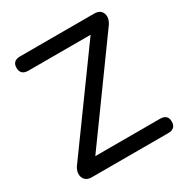

<svg xmlns="http://www.w3.org/2000/svg" viewBox="-164 -834 922 963"><g transform="rotate(-30 297.5 -352.5)"><path d="M92 0Q68 0 55 -14Q42 -28 43 -49.5Q44 -71 62 -94L445 -622H85Q40 -622 40 -664Q40 -705 85 -705H513Q551 -705 560.5 -675.5Q570 -646 543 -611L161 -83H535Q580 -83 580 -42Q580 0 535 0Z"/></g></svg>

Font: Chiron GoRound TC
Style: Regular
Weight: 400
Designer: Ryoko NISHIZUKA 西塚涼子 (kana, bopomofo & ideographs); Paul D. Hunt (Latin, Greek & Cyrillic); Sandoll Communications 산돌커뮤니
Foundry: Adobe
Version: Version 1.000;hotconv 1.1.1;makeotfexe 2.6.0